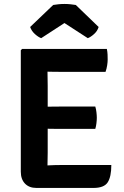

<svg xmlns="http://www.w3.org/2000/svg" viewBox="-20 -924 610 946"><path d="M82.5 -676.5 89 -683H214V-573Q214 -552 214.5 -537Q215 -522 215 -501.5V-171Q215 -154.5 214.5 -140.8Q214 -127 214 -109.5V2H159.5Q123.5 2 103 -19.5Q82.5 -41 82.5 -78ZM449.5 -399Q453.5 -386.5 455.2 -370.8Q457 -355 457 -344Q457 -332.5 455.2 -317.2Q453.5 -302 449.5 -289H280Q268 -289 247.5 -289.2Q227 -289.5 205.5 -289.8Q184 -290 168.5 -290.5V-397.5Q184 -398 205.5 -398.2Q227 -398.5 247.5 -398.8Q268 -399 280 -399ZM506.5 -683Q509.5 -668 510 -654.8Q510.5 -641.5 510.5 -630Q510.5 -618.5 508 -602Q505.5 -585.5 500 -570H280Q268 -570 247.5 -570.2Q227 -570.5 205.5 -571Q184 -571.5 168.5 -572V-683ZM528.5 -111Q528.5 -53.5 510.8 -25.8Q493 2 440.5 2H168.5V-106.5Q197 -108 223.8 -109.5Q250.5 -111 284 -111ZM353.5 -899.5 466 -791Q460 -771 443.2 -756Q426.5 -741 412.5 -736L297.5 -810.5L183 -736Q169 -741 152.2 -756Q135.5 -771 128.5 -791L242 -899.5Q253.5 -901.5 268 -903Q282.5 -904.5 297.5 -904.5Q312.5 -904.5 327 -903Q341.5 -901.5 353.5 -899.5Z"/></svg>

Font: Signika SemiBold
Style: Regular
Weight: 600
Designer: Anna Giedry
Foundry: Anna Giedry
Version: Version 2.001